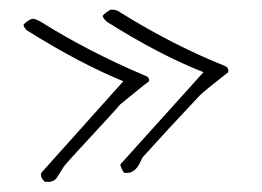

<svg xmlns="http://www.w3.org/2000/svg" viewBox="-20 -428 536 393"><path d="M64.5 -74.2 232.4 -261.7Q143.6 -297.9 36.1 -365.2Q34.2 -366.2 31.2 -370.1Q28.3 -374 28.3 -377Q28.3 -379.9 43 -388.7H43.9L45.9 -389.6Q52.7 -389.6 64.5 -382.8Q161.1 -322.3 276.4 -273.4Q285.2 -270.5 285.2 -264.6V-261.7Q279.3 -257.8 254.4 -237.3Q229.5 -216.8 225.6 -213.9Q217.8 -204.1 167.5 -149.9Q117.2 -95.7 112.8 -89.8Q108.4 -84 104.5 -77.1Q100.6 -70.3 97.7 -66.4Q91.8 -55.7 78.1 -55.7H72.3Q61.5 -64.5 64.5 -74.2ZM206.1 -408.2H209Q219.7 -408.2 226.6 -402.3Q335 -335 440.4 -293Q447.3 -290 447.3 -284.2V-280.3Q398.4 -242.2 388.7 -232.4Q324.2 -164.1 271.5 -105.5Q271.5 -104.5 269.5 -101.1Q267.6 -97.7 267.1 -96.2Q266.6 -94.7 264.6 -91.3Q262.7 -87.9 261.2 -85.9Q259.8 -84 257.3 -81.5Q254.9 -79.1 252.9 -78.1Q248 -74.2 241.2 -74.2H234.4Q231.4 -77.1 228.5 -84Q225.6 -90.8 226.6 -91.8L396.5 -280.3Q306.6 -315.4 198.2 -383.8Q190.4 -391.6 190.4 -395Q190.4 -398.4 206.1 -408.2Z"/></svg>

Font: Dawning of a New Day
Style: Regular
Weight: 400
Designer: Kimberly Geswein
Foundry: Kimberly Geswein
Version: Version 1.002 2010